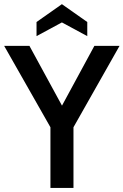

<svg xmlns="http://www.w3.org/2000/svg" viewBox="-28 -926 608 946"><path d="M220.5 0V-299L-7.5 -700H117L302.5 -359.5H252.5L437 -700H561L334 -299V0ZM152 -748V-817.5L277 -905.5L402 -817.5V-748L277 -815.5Z"/></svg>

Font: Cabin SemiCondensed SemiBold
Style: Regular
Weight: 600
Width: 4
Designer: Pablo Impallari
Foundry: Pablo Impallari. http://www.impallari.com Igino Marini. http://www.ikern.com
Version: Version 3.001